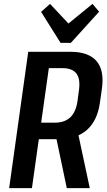

<svg xmlns="http://www.w3.org/2000/svg" viewBox="-20 -966 552 986"><path d="M125 -700H342Q435 -700 476 -652Q517 -604 503 -508L493 -438Q480 -346 426 -298.5Q372 -251 279 -251H174L186 -336H261Q312 -336 341 -363.5Q370 -391 378 -447L385 -499Q394 -559 373 -587.5Q352 -616 301 -616H205L235 -646L144 0H27ZM265 -276H382L441 0H323ZM489 -906 344 -746H291L191 -905L237 -946L358 -817H297L455 -946Z"/></svg>

Font: Pathway Extreme Condensed SemiBold
Style: Italic
Weight: 600
Width: 3
Italic angle: -8°
Version: Version 1.001;gftools[0.9.26]